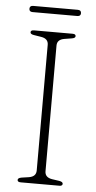

<svg xmlns="http://www.w3.org/2000/svg" viewBox="-56 -846 439 881"><g transform="rotate(5 163.0 -406.0)"><path d="M183 -60.5Q183 -32.5 216 -27L250 -22Q266.5 -19 266.5 -10Q266.5 0 252 0H74Q59 0 59 -10Q59 -19 76 -22L110 -27Q142.5 -32.5 142.5 -60.5V-639.5Q142.5 -667.5 110 -673L76 -678.5Q59 -681 59 -690Q59 -700 74 -700H252Q266.5 -700 266.5 -690Q266.5 -681 250 -678.5L216 -673Q183 -667.5 183 -639.5ZM44.5 -797Q44.5 -811.5 60.5 -811.5H266Q282 -811.5 282 -797Q282 -783 266 -783H60.5Q44.5 -783 44.5 -797Z"/></g></svg>

Font: Fraunces 9pt Soft Thin
Style: Regular
Weight: 100
Version: Version 1.000;[b76b70a41]